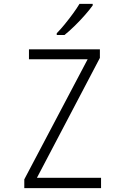

<svg xmlns="http://www.w3.org/2000/svg" viewBox="-20 -968 640 988"><path d="M105 0V-45L431 -663H129V-714H494V-670L170 -53H500V0ZM272 -797Q291 -816 313 -843Q335 -870 355.5 -898Q376 -926 389 -948H457V-940Q442 -919 417.5 -891Q393 -863 365 -835.5Q337 -808 312 -788H272Z"/></svg>

Font: Noto Sans Mono Light
Style: Regular
Weight: 300
Designer: Monotype Design Team
Foundry: Monotype Imaging Inc.
Version: Version 2.014; ttfautohint (v1.8.4.7-5d5b)